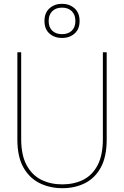

<svg xmlns="http://www.w3.org/2000/svg" viewBox="-20 -974 649 1006"><path d="M307 12Q241 12 187.5 -14.5Q134 -41 102.5 -97Q71 -153 71 -243V-700H91V-246Q91 -161 119.5 -108.5Q148 -56 196.5 -32Q245 -8 306 -8Q368 -8 416 -32Q464 -56 491.5 -108.5Q519 -161 519 -246V-700H539V-243Q539 -153 508.5 -97Q478 -41 425.5 -14.5Q373 12 307 12ZM305 -775Q266 -775 239.5 -798Q213 -821 213 -864Q213 -907 239.5 -930.5Q266 -954 305 -954Q344 -954 370.5 -930.5Q397 -907 397 -864Q397 -821 370.5 -798Q344 -775 305 -775ZM305 -795Q337 -795 356 -813Q375 -831 375 -864Q375 -897 356 -915.5Q337 -934 305 -934Q273 -934 254 -915.5Q235 -897 235 -864Q235 -831 254 -813Q273 -795 305 -795Z"/></svg>

Font: DM Sans 17pt Thin
Style: Regular
Weight: 250
Version: Version 4.004;gftools[0.9.30]